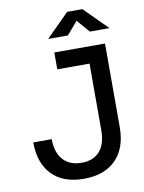

<svg xmlns="http://www.w3.org/2000/svg" viewBox="-98 -965 781 1042"><g transform="rotate(-10 293.0 -444.0)"><path d="M280.3 9.8Q166 9.8 104 -54Q42 -117.7 42 -232.4H143.6Q143.6 -159.2 179.9 -118.7Q216.3 -78.1 282.7 -78.1Q347.2 -78.1 382.1 -118.4Q417 -158.7 417 -232.4V-600.6H239.3V-693.4H518.6V-232.4Q518.6 -117.2 455.6 -53.7Q392.6 9.8 280.3 9.8ZM219.2 -771.5 346.2 -898.4H430.2L557.1 -771.5H448.7L388.2 -841.8L327.6 -771.5Z"/></g></svg>

Font: CaskaydiaMono NF
Style: Regular
Weight: 400
Designer: Aaron Bell
Foundry: Saja Typeworks
Version: Version 2111.001; ttfautohint (v1.8.4);Nerd Fonts 3.1.1